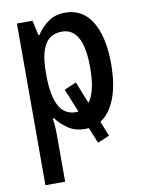

<svg xmlns="http://www.w3.org/2000/svg" viewBox="-88 -611 676 911"><g transform="rotate(-10 250.0 -155.0)"><path d="M56 240V-539H131L147 -467H152Q174 -502 208 -526Q242 -550 290 -550Q374 -550 418.5 -476.5Q463 -403 463 -273Q463 -173 437 -106.5Q411 -40 365 -11L394 61L337 85L306 9Q297 10 288 10Q242 10 208.5 -12Q175 -34 151 -66H145Q148 -50 149.5 -28.5Q151 -7 151 13V240ZM260 -76Q266 -76 271 -77L225 -190L283 -215L325 -109Q362 -158 362 -273Q362 -370 336 -417Q310 -464 260 -464Q202 -464 176.5 -419Q151 -374 151 -290V-270Q151 -177 177 -126.5Q203 -76 260 -76Z"/></g></svg>

Font: Noto Sans Mono ExtraCondensed Medium
Style: Regular
Weight: 500
Width: 2
Designer: Monotype Design Team
Foundry: Monotype Imaging Inc.
Version: Version 2.014